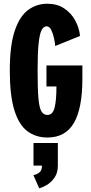

<svg xmlns="http://www.w3.org/2000/svg" viewBox="-20 -726 490 1029"><path d="M234.5 11Q171.5 11 126.2 -23.2Q81 -57.5 56.8 -136Q32.5 -214.5 32.5 -348Q32.5 -481 58.5 -559.5Q84.5 -638 130 -672Q175.5 -706 233.5 -706Q286.5 -706 324 -681Q361.5 -656 383 -616.5Q404.5 -577 409 -533.5L276 -479.5Q275 -494.5 269.8 -519.8Q264.5 -545 254.8 -565Q245 -585 230 -585Q214 -585 203.2 -565Q192.5 -545 187 -493.5Q181.5 -442 181.5 -348Q181.5 -251 186 -199.5Q190.5 -148 202 -129Q213.5 -110 234.5 -110Q262.5 -110 272.5 -148.8Q282.5 -187.5 282.5 -262.5H229V-375H421.5V-304Q421.5 -145 376 -67Q330.5 11 234.5 11ZM159.5 161.5V40.5H290V161.5Q290 201 271.8 226.5Q253.5 252 230 265.8Q206.5 279.5 190 283L159 212.5Q176.5 209.5 190.8 198.5Q205 187.5 205 161.5Z"/></svg>

Font: Trispace Condensed
Style: Bold
Weight: 700
Width: 3
Designer: Tyler Finck
Foundry: Etcetera Type Company
Version: Version 1.210; ttfautohint (v1.8.3)